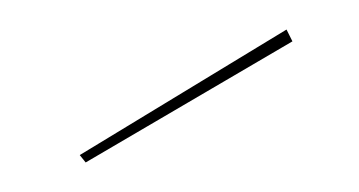

<svg xmlns="http://www.w3.org/2000/svg" viewBox="-20 -770 243 130"><path d="M178 -742 38 -660 34 -665 174 -750Z"/></svg>

Font: Fira Sans Compressed Eight
Style: Regular
Weight: 100
Width: 1
Designer: bBox Type GmbH & Carrois Corporate GbR & Edenspiekermann AG
Foundry: bBox Type GmbH & Carrois Corporate GbR & Edenspiekermann AG
Version: Version 4.301